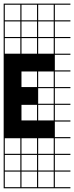

<svg xmlns="http://www.w3.org/2000/svg" viewBox="-20 -747 404 1046"><path d="M363.6 278.8H0V187.9H6.1V272.7H90.9V187.9H0V-727.3H363.6V-721.2H278.8V-636.4H363.6V-630.3H278.8V-545.5H363.6V-539.4H278.8V-454.5H363.6V-448.5H278.8V-363.6H363.6V-357.6H278.8V-272.7H363.6V-266.7H278.8V-181.8H363.6V-175.8H278.8V-90.9H363.6V-84.8H278.8V0H363.6V6.1H278.8V90.9H363.6V97H278.8V181.8H363.6V187.9H278.8V272.7H363.6ZM187.9 -636.4H272.7V-721.2H187.9ZM6.1 -636.4H90.9V-721.2H6.1ZM97 -636.4H181.8V-721.2H97ZM187.9 -545.5H272.7V-630.3H187.9ZM6.1 -545.5H90.9V-630.3H6.1ZM97 -545.5H181.8V-630.3H97ZM187.9 -454.5H272.7V-539.4H187.9ZM6.1 -454.5H90.9V-539.4H6.1ZM97 -454.5H181.8V-539.4H97ZM97 -272.7H181.8V-357.6H97ZM187.9 -272.7H272.7V-357.6H187.9ZM187.9 -181.8H272.7V-266.7H187.9ZM97 -90.9H181.8V-175.8H97ZM187.9 -90.9H272.7V-175.8H187.9ZM187.9 90.9H272.7V6.1H187.9ZM97 90.9H181.8V6.1H97ZM6.1 90.9H90.9V6.1H6.1ZM97 181.8H181.8V97H97ZM6.1 181.8H90.9V97H6.1ZM272.7 97H187.9V181.8H272.7ZM181.8 272.7V187.9H97V272.7ZM272.7 272.7V187.9H187.9V272.7Z"/></svg>

Font: Micro 5 Charted
Style: Regular
Weight: 400
Designer: Sarah Cadigan-Fried
Version: Version 1.000; ttfautohint (v1.8.4.7-5d5b)